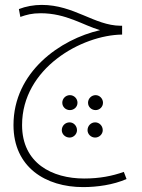

<svg xmlns="http://www.w3.org/2000/svg" viewBox="-20 -492 580 783"><path d="M319 271C375 271 442 262 496 238L485 209C437 226 386 236 323 236C193 236 70 174 70 18C70 -214 313 -349 478 -351V-387H471C365 -388 282 -472 150 -472C118 -472 85 -466 57 -455L63 -423C89 -432 110 -438 146 -438C250 -438 319 -389 388 -369C226 -332 35 -199 35 18C35 190 166 271 319 271ZM265 -43C282 -43 296 -56 296 -73C296 -90 282 -104 265 -104C248 -104 234 -90 234 -73C234 -56 248 -43 265 -43ZM370 -43C386 -43 400 -56 400 -73C400 -90 386 -104 370 -104C353 -104 339 -90 339 -73C339 -56 353 -43 370 -43ZM264 69C280 69 294 55 294 39C294 21 280 7 264 7C246 7 232 21 232 39C232 55 246 69 264 69ZM368 69C385 69 399 55 399 39C399 21 385 7 368 7C351 7 337 21 337 39C337 55 351 69 368 69Z"/></svg>

Font: Noto Sans Arabic UI Cn XLt
Style: Regular
Weight: 200
Width: 3
Designer: Monotype Design Team, Nadine Chahine and Nizar Qandah
Foundry: Monotype Imaging Inc.
Version: Version 2.010